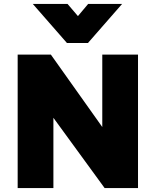

<svg xmlns="http://www.w3.org/2000/svg" viewBox="-20 -958 793 978"><path d="M147 -938H324L377 -876L429 -938H602L428 -739H321ZM70 0V-680H239L501 -311V-680H683V0H513L252 -358V0Z"/></svg>

Font: Palanquin Dark
Style: Bold
Weight: 700
Designer: Pria Ravichandran
Version: Version 1.000